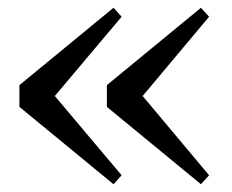

<svg xmlns="http://www.w3.org/2000/svg" viewBox="-20 -526 596 494"><path d="M293 -483 272 -506 30 -307V-251L272 -52L293 -75L121 -279ZM518 -483 497 -506 255 -307V-251L497 -52L518 -75L347 -279Z"/></svg>

Font: Source Han Serif CN SemiBold
Style: Regular
Weight: 600
Designer: Ryoko NISHIZUKA 西塚涼子 (kana & ideographs); Frank Grießhammer (Latin, Greek & Cyrillic); Wenlong ZHANG 张文龙 (bopomofo); San
Foundry: Adobe Systems Incorporated
Version: Version 1.000;PS 1;hotconv 16.6.53;makeotf.lib2.5.65590